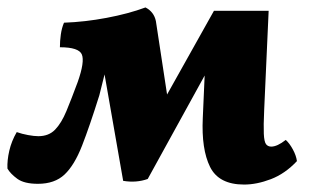

<svg xmlns="http://www.w3.org/2000/svg" viewBox="-29 -487 841 516"><path d="M627 9Q559 9 535.5 -38.5Q512 -86 516 -170L521 -284L368 -6Q337 5 302 -1L252 -287L238 -231Q212 -148 191.5 -95.5Q171 -43 144.5 -18Q118 7 73 7Q36 7 17.5 -6.5Q-1 -20 -9 -34Q-10 -56 -4 -82Q2 -108 16 -132Q30 -127 46.5 -124Q63 -121 74 -121Q102 -121 119 -138.5Q136 -156 149.5 -188.5Q163 -221 180 -267Q199 -321 191 -340.5Q183 -360 132 -360Q132 -377 134.5 -394.5Q137 -412 143 -426Q199 -428 257.5 -439Q316 -450 362 -467Q385 -455 390 -430L420 -233L546 -458H693L681 -192Q679 -149 680 -127.5Q681 -106 686 -99.5Q691 -93 700 -93Q716 -93 739 -111Q749 -102 758 -85.5Q767 -69 769 -54Q737 -20 699 -5.5Q661 9 627 9Z"/></svg>

Font: Vollkorn ExtraBold
Style: Italic
Weight: 800
Italic angle: -11°
Designer: Friedrich Althausen
Foundry: Friedrich Althausen
Version: Version 5.000; ttfautohint (v1.8.3)